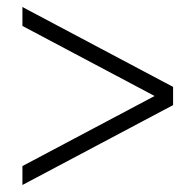

<svg xmlns="http://www.w3.org/2000/svg" viewBox="-20 -616 558 548"><path d="M44 -88V-142L442 -353V-331L44 -542V-596L474 -368V-316Z"/></svg>

Font: Platypi Light
Style: Regular
Weight: 300
Designer: David Sargent
Foundry: Bolt Cutter Type
Version: Version 1.200